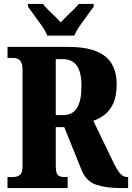

<svg xmlns="http://www.w3.org/2000/svg" viewBox="-20 -951 668 971"><path d="M18 0V-56H50Q65 -56 79.5 -65.5Q94 -75 94 -114V-599Q94 -625 86.5 -637.5Q79 -650 68.5 -654Q58 -658 50 -658H18V-714H319Q413 -714 467.5 -691.5Q522 -669 546 -626.5Q570 -584 570 -525Q570 -468 554 -431Q538 -394 511 -372.5Q484 -351 452 -340L548 -141Q569 -96 585.5 -76Q602 -56 622 -56H628V0H589Q516 0 466 -17Q416 -34 393 -90L305 -308H262V-114Q262 -75 273 -65.5Q284 -56 302 -56H322V0ZM299 -369Q348 -369 370 -406Q392 -443 392 -515Q392 -587 368 -619.5Q344 -652 297 -652H262V-369ZM219 -771Q210 -794 191.5 -820.5Q173 -847 153.5 -873Q134 -899 121 -918V-931H197Q206 -919 222.5 -902.5Q239 -886 257 -869Q275 -852 287 -838Q300 -852 317.5 -869Q335 -886 352 -902.5Q369 -919 378 -931H454V-918Q441 -899 421.5 -873Q402 -847 383.5 -820.5Q365 -794 356 -771Z"/></svg>

Font: Noto Serif Tamil ExtraCondensed Black
Style: Italic
Weight: 900
Width: 2
Italic angle: -12°
Designer: Indian Type Foundry, Tom Grace, and the Monotype Design Team
Foundry: Monotype Imaging Inc.
Version: Version 2.003; ttfautohint (v1.8.4.7-5d5b)